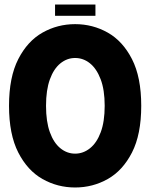

<svg xmlns="http://www.w3.org/2000/svg" viewBox="-20 -819 666 851"><path d="M20 -350Q20 -477 61 -557Q102 -637 168.5 -674.5Q235 -712 313 -712Q391 -712 457.5 -674.5Q524 -637 565 -557Q606 -477 606 -350Q606 -223 565 -143Q524 -63 457.5 -25.5Q391 12 313 12Q235 12 168.5 -25.5Q102 -63 61 -143Q20 -223 20 -350ZM184 -350Q184 -280 201 -233Q218 -186 247.5 -162Q277 -138 313 -138Q349 -138 379 -162Q409 -186 426.5 -233Q444 -280 444 -350Q444 -421 426 -468Q408 -515 378.5 -538.5Q349 -562 313 -562Q277 -562 247.5 -538Q218 -514 201 -467Q184 -420 184 -350ZM224 -799H403V-749H224Z"/></svg>

Font: Phudu
Style: Bold
Weight: 700
Version: Version 1.005;gftools[0.9.23]